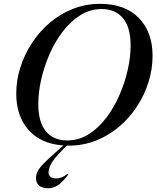

<svg xmlns="http://www.w3.org/2000/svg" viewBox="-20 -746 816 998"><path d="M232.5 148.5Q232.5 181.5 272 181.5Q302.5 181.5 331 157L335 161.5Q304 202 280.5 217.2Q257 232.5 231.5 232.5Q198 232.5 182.5 218Q167 203.5 167 181Q167 161.5 176 143.8Q185 126 208 102.8Q231 79.5 273 42.5L309 10Q193 2 128.8 -70Q64.5 -142 64.5 -259.5Q64.5 -328.5 85.8 -395.8Q107 -463 146 -522.5Q185 -582 239 -628Q293 -674 359.2 -700Q425.5 -726 500.5 -726Q629.5 -726 701.2 -653Q773 -580 773 -455.5Q773 -386.5 752 -319.2Q731 -252 692 -192.5Q653 -133 598.8 -87Q544.5 -41 478.2 -15Q412 11 337 11Q332 11 327 11L313 25Q262 76 247.2 103Q232.5 130 232.5 148.5ZM179 -206Q179 -111 218.5 -63.5Q258 -16 329.5 -16Q389.5 -16 440.5 -48Q491.5 -80 531.8 -133Q572 -186 600.5 -251Q629 -316 644 -383Q659 -450 659 -509Q659 -604 619.2 -651.5Q579.5 -699 508.5 -699Q448.5 -699 397.5 -667Q346.5 -635 306 -582Q265.5 -529 237.2 -464Q209 -399 194 -332Q179 -265 179 -206Z"/></svg>

Font: Newsreader 72pt Medium
Style: Italic
Weight: 500
Italic angle: -17°
Designer: Hugues Gentile
Foundry: Production Type
Version: Version 1.003; ttfautohint (v1.8.3)